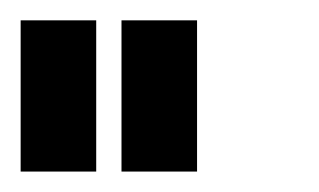

<svg xmlns="http://www.w3.org/2000/svg" viewBox="-20 -508 309 186"><path d="M73.2 -341.8H0V-488.3H73.2ZM170.9 -341.8H97.7V-488.3H170.9Z"/></svg>

Font: Arounder
Style: Regular
Weight: 400
Designer: Maxim Raikov
Foundry: Maxim Raikov
Version: Version 1.00 March 23, 2021, initial release